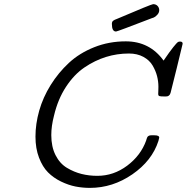

<svg xmlns="http://www.w3.org/2000/svg" viewBox="-20 -894 900 925"><path d="M150.9 -235.8Q150.9 -296.9 168.9 -360.8Q187 -424.8 224.1 -484.4Q261.2 -543.9 312 -591.1Q362.8 -638.2 433.8 -666.5Q504.9 -694.8 585.9 -694.8Q701.2 -694.8 768.1 -602.1Q797.9 -646 814.9 -667Q832 -688 836.4 -690.9Q840.8 -693.8 847.2 -693.8Q860.4 -693.8 859.9 -683.1Q859.9 -680.2 831.5 -565.7Q803.2 -451.2 801.8 -446.8Q796.9 -428.7 778.8 -429.2H773.9Q752.9 -429.2 747.6 -431.2Q742.2 -433.1 742.2 -441.9Q742.2 -443.8 742.7 -455.3Q743.2 -466.8 743.2 -476.1Q743.2 -502 736.6 -527.6Q730 -553.2 715.1 -578.6Q700.2 -604 670.7 -620.1Q641.1 -636.2 601.1 -636.2Q543.9 -636.2 490.5 -619.6Q437 -603 387 -569.1Q336.9 -535.2 297.9 -475.6Q258.8 -416 240.2 -336.9Q227.1 -287.1 227.1 -243.2Q227.1 -187 247.6 -146.5Q268.1 -106 302.5 -85.4Q336.9 -64.9 373 -55.9Q409.2 -46.9 449.2 -46.9Q527.3 -46.9 592.8 -95.9Q658.2 -145 684.1 -216.8Q685.1 -219.7 686 -223.4Q687 -227.1 688 -229Q689 -231 689.9 -233.4Q690.9 -235.8 692.4 -236.8Q693.8 -237.8 696.5 -239.5Q699.2 -241.2 702.1 -241.7Q705.1 -242.2 709 -242.2H724.1Q747.1 -242.2 747.1 -231Q747.1 -229 743.2 -214.8Q712.4 -119.6 617.7 -54.2Q522.9 11.2 413.1 11.2Q377.9 11.2 344 4.6Q310.1 -2 273.9 -19.5Q237.8 -37.1 211.4 -63.5Q185.1 -89.8 168 -134.3Q150.9 -178.7 150.9 -235.8ZM519 -778.8Q519 -783.7 520.5 -787.8Q522 -792 526.4 -794.9Q530.8 -797.9 533 -798.8Q535.2 -799.8 543.9 -803.2Q710 -874 717.8 -874Q731 -874 739 -865.5Q747.1 -856.9 747.1 -845Q747.1 -833 738 -823Q729 -813 720.9 -809.6Q712.9 -806.2 710.9 -806.2Q544.9 -742.2 539.1 -742.2Q519 -741.7 519 -778.8Z"/></svg>

Font: CMU Concrete
Style: Italic
Weight: 500
Italic angle: -14.04°
Version: Version 0.7.0